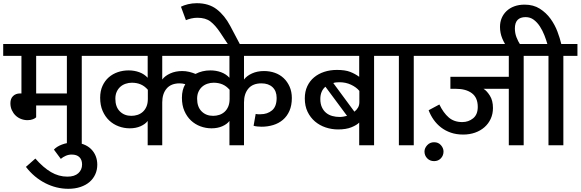

<svg xmlns="http://www.w3.org/2000/svg" viewBox="-30 -908 3629 1200"><path d="M196 -559V-324H388V-559ZM196 -175Q191 -169 176.5 -163Q162 -157 142 -157Q121 -157 101.5 -164.5Q82 -172 67.5 -186Q53 -200 44 -219.5Q35 -239 35 -263Q35 -292 52 -308Q69 -324 95 -324H104V-559H-10V-633H569V-559H481V0H388V-249H196Z M307 27Q324 8 357 -4.5Q390 -17 426 -17Q462 -17 490.5 -6.5Q519 4 538.5 23Q558 42 568 67Q578 92 578 121Q578 154 565.5 181.5Q553 209 530 229Q507 249 473 260.5Q439 272 397 272Q322 272 252.5 236.5Q183 201 132 135L191 83Q240 139 288.5 167.5Q337 196 391 196Q436 196 459.5 174.5Q483 153 483 120Q483 91 466.5 74.5Q450 58 418 58Q399 58 381.5 65.5Q364 73 350 85Z M1495 0H1404V-152Q1389 -132 1359.5 -119Q1330 -106 1292 -106Q1256 -106 1222.5 -118.5Q1189 -131 1163.5 -155Q1138 -179 1122.5 -214.5Q1107 -250 1107 -297Q1107 -347 1128 -382Q1110 -387 1093 -387Q1039 -387 1011.5 -354.5Q984 -322 984 -268V0H893V-152Q878 -132 848.5 -119Q819 -106 781 -106Q745 -106 711.5 -118.5Q678 -131 652.5 -155Q627 -179 611.5 -214.5Q596 -250 596 -297Q596 -339 610.5 -371Q625 -403 649.5 -424.5Q674 -446 706 -457Q738 -468 774 -468Q810 -468 841 -456.5Q872 -445 893 -422V-559H549V-633H1854V-559H1495V-411Q1512 -434 1545 -449Q1578 -464 1620 -464Q1656 -464 1687.5 -453Q1719 -442 1742.5 -420Q1766 -398 1780 -366.5Q1794 -335 1794 -295Q1794 -249 1779 -215Q1764 -181 1738 -159Q1712 -137 1677.5 -126.5Q1643 -116 1605 -116Q1594 -116 1578.5 -117.5Q1563 -119 1555 -122L1568 -196Q1576 -194 1583.5 -194Q1591 -194 1599 -194Q1641 -194 1670 -218Q1699 -242 1699 -296Q1699 -339 1673.5 -363Q1648 -387 1604 -387Q1550 -387 1522.5 -354.5Q1495 -322 1495 -268ZM1285 -468Q1321 -468 1352 -456.5Q1383 -445 1404 -422V-559H984V-411Q1001 -434 1034 -449Q1067 -464 1109 -464Q1131 -464 1152 -459Q1173 -454 1192 -446Q1234 -468 1285 -468ZM1405 -347Q1385 -370 1360.5 -380.5Q1336 -391 1305 -391Q1285 -391 1266 -384.5Q1247 -378 1233 -365.5Q1219 -353 1210.5 -334.5Q1202 -316 1202 -291Q1202 -240 1230 -212Q1258 -184 1302 -184Q1322 -184 1340.5 -190Q1359 -196 1373.5 -209Q1388 -222 1396.5 -242Q1405 -262 1405 -290ZM894 -347Q874 -370 849.5 -380.5Q825 -391 794 -391Q774 -391 755 -384.5Q736 -378 722 -365.5Q708 -353 699.5 -334.5Q691 -316 691 -291Q691 -240 719 -212Q747 -184 791 -184Q811 -184 829.5 -190Q848 -196 862.5 -209Q877 -222 885.5 -242Q894 -262 894 -290Z M1101 -866Q1118 -875 1144.5 -881.5Q1171 -888 1200 -888Q1275 -888 1324.5 -850Q1374 -812 1409 -746L1485 -602H1414L1346 -705Q1316 -750 1285.5 -773.5Q1255 -797 1204 -797Q1184 -797 1165 -792.5Q1146 -788 1132 -782Z M2076 -471Q2127 -471 2158 -459Q2189 -447 2215 -428V-559H1828V-633H2396V-559H2308V0H2215V-142Q2201 -127 2167.5 -113Q2134 -99 2083 -99Q2043 -99 2005.5 -111.5Q1968 -124 1939 -148.5Q1910 -173 1892.5 -209Q1875 -245 1875 -293Q1875 -336 1890.5 -369Q1906 -402 1933 -424.5Q1960 -447 1996.5 -459Q2033 -471 2076 -471ZM1972 -289Q1972 -259 1982 -237.5Q1992 -216 2008.5 -202.5Q2025 -189 2047 -183Q2069 -177 2093 -177Q2104 -177 2116 -179Q2128 -181 2139 -184L2004 -366Q1989 -354 1980.5 -334.5Q1972 -315 1972 -289ZM2216 -340Q2197 -363 2164 -378.5Q2131 -394 2092 -394Q2081 -394 2071 -393Q2061 -392 2053 -389L2185 -210Q2199 -221 2207.5 -235.5Q2216 -250 2216 -270Z M2463 -559H2376V-633H2644V-559H2556V0H2463Z M2623 39Q2623 18 2640 -0.5Q2657 -19 2683 -19Q2710 -19 2726 -0.5Q2742 18 2742 39Q2742 64 2725.5 81.5Q2709 99 2683 99Q2657 99 2640 81.5Q2623 64 2623 39ZM2992 -353Q3012 -341 3031.5 -310.5Q3051 -280 3051 -233Q3051 -196 3037 -165.5Q3023 -135 2998 -113Q2973 -91 2939 -79Q2905 -67 2865 -67Q2822 -67 2787.5 -79Q2753 -91 2726.5 -111.5Q2700 -132 2680.5 -159.5Q2661 -187 2649 -219L2716 -255Q2741 -203 2774.5 -174Q2808 -145 2859 -145Q2898 -145 2927 -168.5Q2956 -192 2956 -240Q2956 -298 2919 -325.5Q2882 -353 2819 -353H2785V-428H3150V-559H2624V-633H3331V-559H3243V0H3150V-353Z M3398 -559H3311V-633H3391Q3384 -658 3372.5 -687.5Q3361 -717 3344.5 -742.5Q3328 -768 3306 -784.5Q3284 -801 3255 -801Q3188 -801 3188 -730Q3188 -701 3198 -675Q3208 -649 3222 -628L3161 -588L3142 -611Q3123 -634 3109 -668Q3095 -702 3095 -740Q3095 -770 3105.5 -795Q3116 -820 3136 -839Q3156 -858 3184.5 -868.5Q3213 -879 3249 -879Q3304 -879 3344 -853.5Q3384 -828 3411 -790.5Q3438 -753 3454 -710.5Q3470 -668 3478 -633H3579V-559H3491V0H3398Z"/></svg>

Font: Ek Mukta Medium
Style: Regular
Weight: 500
Designer: Girish Dalvi and Yashodeep Gholap
Foundry: Ek Type
Version: Version 2.538;PS 1.002;hotconv 16.6.51;makeotf.lib2.5.65220;